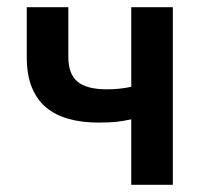

<svg xmlns="http://www.w3.org/2000/svg" viewBox="-20 -511 571 531"><path d="M343 0V-181Q320 -176 301.5 -174Q283 -172 252 -172Q207 -172 170.5 -182Q134 -192 108 -213.5Q82 -235 68 -269.5Q54 -304 54 -353V-491H169V-353Q169 -307 194 -285.5Q219 -264 276 -264Q311 -264 343 -271V-491H458V0Z"/></svg>

Font: CV Source Sans Light
Style: Bold
Weight: 600
Designer: Paul D. Hunt
Foundry: Adobe Systems Incorporated
Version: Version 3.001